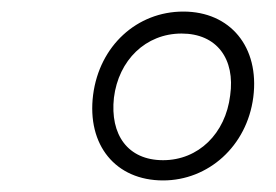

<svg xmlns="http://www.w3.org/2000/svg" viewBox="-20 -856 478 332"><path d="M418 -688C429 -775 378 -836 297 -836C217 -836 152 -777 141 -692C130 -605 180 -544 262 -544C340 -544 407 -603 418 -688ZM378 -691C370 -625 323 -579 262 -579C201 -579 170 -623 177 -687C185 -752 232 -798 294 -798C355 -798 387 -754 378 -691Z"/></svg>

Font: United Sans Thin
Style: Italic
Weight: 100
Italic angle: -8°
Designer: Pablo Impallari, Rodrigo Fuenzalida (Modified by Dan O. Williams)
Version: Version 1.000;PS 001.000;hotconv 1.0.88;makeotf.lib2.5.64775